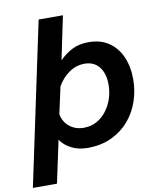

<svg xmlns="http://www.w3.org/2000/svg" viewBox="-131 -814 878 1067"><g transform="rotate(-10 308.5 -280.0)"><path d="M411 -566Q479 -566 525.5 -534.5Q572 -503 596.5 -447.5Q621 -392 621 -320Q621 -257 601 -197.5Q581 -138 541 -91Q501 -44 442 -16Q383 12 306 12Q254 12 214.5 -8.5Q175 -29 154 -61L103 178H-33L161 -738H298L247 -493Q282 -528 321 -547Q360 -566 411 -566ZM304 -102Q345 -102 377 -119.5Q409 -137 432.5 -167.5Q456 -198 468.5 -236Q481 -274 481 -314Q481 -378 451.5 -415Q422 -452 369 -452Q322 -452 282 -424.5Q242 -397 216 -351L183 -200Q191 -155 224.5 -128.5Q258 -102 304 -102Z"/></g></svg>

Font: Azeret Mono Thin SemiBold
Style: Italic
Weight: 600
Italic angle: -12°
Version: Version 1.002